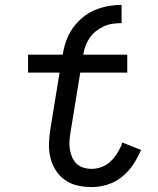

<svg xmlns="http://www.w3.org/2000/svg" viewBox="-20 -752 640 780"><path d="M353 8Q323 8 294.5 1.5Q266 -5 243.5 -21Q221 -37 206 -61Q191 -85 184.5 -112.5Q178 -140 179 -170Q180 -200 185 -230L222 -457H94V-530H235Q239 -558 248.5 -585Q258 -612 274.5 -636Q291 -660 314 -679.5Q337 -699 364 -710.5Q391 -722 418.5 -727Q446 -732 474 -732V-658Q456 -658 438 -655.5Q420 -653 403 -645.5Q386 -638 370.5 -626Q355 -614 344.5 -598.5Q334 -583 327.5 -565.5Q321 -548 318 -530H497V-457H306L267 -218Q264 -200 262.5 -182.5Q261 -165 263.5 -147.5Q266 -130 272.5 -114.5Q279 -99 290.5 -87.5Q302 -76 318.5 -71Q335 -66 353 -66Q373 -66 394 -74Q415 -82 431 -98Q447 -114 458.5 -133Q470 -152 477 -173L553 -143Q540 -112 521 -83.5Q502 -55 475.5 -33.5Q449 -12 416.5 -2Q384 8 353 8Z"/></svg>

Font: Iosevka Curly Extended
Style: Italic
Weight: 400
Width: 7
Italic angle: -9°
Monospace: yes
Designer: Belleve Invis
Foundry: Belleve Invis
Version: Version 11.1.0; ttfautohint (v1.8.3)